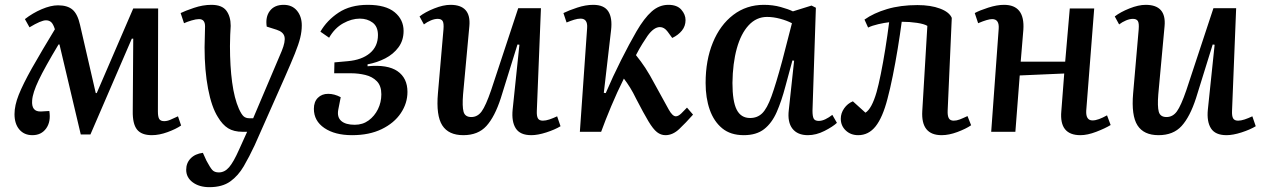

<svg xmlns="http://www.w3.org/2000/svg" viewBox="-20 -545 5222 794"><path d="M354 11H314L226 -361H222Q165 -266 140 -213.5Q115 -161 113 -130Q109 -82 150 -84L184 -86Q191 -42 171 -14Q151 14 114 14Q80 14 60 -9.5Q40 -33 40 -73Q40 -109 57.5 -153Q75 -197 112 -263Q134 -302 157.5 -341.5Q181 -381 207 -424Q200 -446 191.5 -453.5Q183 -461 170 -461Q150 -461 102 -432L83 -466Q115 -491 152.5 -507Q190 -523 220 -523Q259 -523 280 -505Q301 -487 311 -442L376 -160H380L531 -510H634L633 -84Q633 -62 638.5 -53Q644 -44 659 -44Q671 -44 684 -49.5Q697 -55 716 -64L729 -26Q707 -11 672.5 1.5Q638 14 608 14Q565 14 546.5 -9.5Q528 -33 529 -86L531 -385H525Z M1033 56Q1011 103 988 142.5Q965 182 932 205.5Q899 229 846 229Q804 229 777 209Q750 189 750 157Q750 129 768.5 110Q787 91 819 87L834 120Q849 148 858 158Q867 168 885 168Q909 168 927.5 146.5Q946 125 969 73L1002 0H983Q947 0 923.5 -14.5Q900 -29 881 -61Q855 -102 840.5 -178Q826 -254 826 -349Q826 -366 827 -393Q828 -420 828 -436Q828 -466 803 -466Q791 -466 772.5 -460.5Q754 -455 741 -449L727 -491Q745 -500 782 -512.5Q819 -525 854 -525Q898 -525 916 -501Q934 -477 934 -438Q933 -421 932 -400.5Q931 -380 931 -355Q931 -271 940 -204.5Q949 -138 968 -95Q979 -71 988 -63.5Q997 -56 1011 -56H1027L1145 -334Q1161 -373 1156.5 -393Q1152 -413 1124 -422L1083 -435Q1077 -475 1096 -500Q1115 -525 1153 -525Q1188 -525 1208 -501Q1228 -477 1228 -440Q1228 -415 1221.5 -388.5Q1215 -362 1199.5 -323.5Q1184 -285 1158 -226Z M1436 14Q1365 14 1321.5 -15.5Q1278 -45 1278 -95Q1278 -124 1294.5 -140.5Q1311 -157 1337 -157Q1363 -157 1389 -143L1379 -92Q1373 -61 1391 -45Q1409 -29 1447 -29Q1480 -29 1504.5 -47Q1529 -65 1543 -93.5Q1557 -122 1557 -155Q1557 -190 1538.5 -209Q1520 -228 1491 -235Q1462 -242 1432 -242H1362L1363 -287L1418 -292Q1476 -297 1509.5 -325Q1543 -353 1543 -400Q1543 -435 1521 -451.5Q1499 -468 1468 -468Q1434 -468 1399 -448.5Q1364 -429 1341 -389L1305 -414Q1332 -461 1380.5 -493Q1429 -525 1501 -525Q1575 -525 1612 -494.5Q1649 -464 1649 -417Q1649 -378 1628 -349.5Q1607 -321 1573 -303.5Q1539 -286 1500 -279V-271Q1583 -279 1624 -250.5Q1665 -222 1665 -165Q1665 -118 1637.5 -77Q1610 -36 1558.5 -11Q1507 14 1436 14Z M1715 -477Q1738 -495 1775.5 -510Q1813 -525 1843 -525Q1929 -525 1921 -437L1895 -155Q1891 -105 1897 -83Q1903 -61 1929 -61Q1955 -61 1972 -84.5Q1989 -108 2011 -172L2123 -511H2217L2200 -87Q2199 -65 2204.5 -55.5Q2210 -46 2225 -46Q2237 -46 2252 -51Q2267 -56 2284 -64L2298 -23Q2275 -9 2239.5 2.5Q2204 14 2177 14Q2131 14 2113 -14Q2095 -42 2100 -92L2128 -360L2120 -361L2051 -139Q2026 -62 1991.5 -24Q1957 14 1896 14Q1835 14 1809 -26.5Q1783 -67 1791 -159L1814 -424Q1816 -449 1810.5 -458Q1805 -467 1790 -467Q1777 -467 1761.5 -460.5Q1746 -454 1733 -444Z M2477 -161 2485 -160Q2514 -228 2548.5 -296.5Q2583 -365 2612 -415Q2644 -470 2675 -497.5Q2706 -525 2744 -525Q2780 -525 2797.5 -505Q2815 -485 2815 -462Q2815 -437 2800 -418.5Q2785 -400 2760 -388L2741 -414Q2727 -433 2709 -433Q2684 -433 2658 -397Q2649 -384 2636.5 -364Q2624 -344 2610 -317Q2631 -291 2648.5 -264.5Q2666 -238 2691 -191Q2730 -120 2745.5 -92Q2761 -64 2775 -64Q2785 -64 2797.5 -76Q2810 -88 2821 -100L2846 -71Q2816 -37 2789 -11.5Q2762 14 2732 14Q2713 14 2697 1.5Q2681 -11 2661.5 -43.5Q2642 -76 2611 -136Q2598 -163 2585.5 -183Q2573 -203 2560 -220Q2532 -164 2507.5 -105.5Q2483 -47 2466 0H2378L2408 -429Q2411 -468 2381 -468Q2369 -468 2354.5 -463.5Q2340 -459 2323 -452L2310 -491Q2332 -502 2367 -513.5Q2402 -525 2433 -525Q2478 -525 2495.5 -498Q2513 -471 2507 -420Z M3340 -87Q3340 -64 3345 -54.5Q3350 -45 3366 -45Q3379 -45 3393.5 -52Q3408 -59 3422 -70L3441 -37Q3424 -21 3389.5 -3.5Q3355 14 3321 14Q3278 14 3257 -13Q3236 -40 3242 -90L3264 -294L3257 -295L3228 -188Q3212 -127 3192 -81.5Q3172 -36 3140 -11Q3108 14 3056 14Q3001 14 2966.5 -14.5Q2932 -43 2915 -91.5Q2898 -140 2898 -202Q2898 -296 2928 -369Q2958 -442 3012.5 -483.5Q3067 -525 3139 -525Q3176 -525 3208.5 -516Q3241 -507 3259 -498L3336 -522L3354 -513ZM3082 -57Q3112 -57 3132 -76.5Q3152 -96 3170.5 -147Q3189 -198 3215 -294L3255 -449Q3234 -460 3206 -467.5Q3178 -475 3152 -475Q3108 -475 3076 -440.5Q3044 -406 3027 -344.5Q3010 -283 3009 -202Q3009 -126 3026.5 -91.5Q3044 -57 3082 -57Z M3555 -464Q3593 -491 3648.5 -507.5Q3704 -524 3774 -524Q3829 -524 3867.5 -509.5Q3906 -495 3916 -471L3899 -88Q3898 -67 3903.5 -56.5Q3909 -46 3924 -46Q3936 -46 3949 -51Q3962 -56 3981 -65L3996 -27Q3974 -12 3939 1Q3904 14 3874 14Q3788 14 3794 -86L3815 -438Q3802 -446 3772 -450.5Q3742 -455 3709 -455Q3702 -402 3692.5 -344Q3683 -286 3672 -231.5Q3661 -177 3650 -136Q3630 -59 3601 -22.5Q3572 14 3529 14Q3498 14 3477.5 -5.5Q3457 -25 3457 -54Q3457 -77 3471 -97Q3485 -117 3507 -126L3559 -79Q3585 -95 3605 -164Q3613 -192 3622.5 -239Q3632 -286 3641 -342Q3650 -398 3657 -453Q3638 -451 3612 -445Q3586 -439 3570 -431Z M4381 -241 4197 -233 4179 0H4079L4110 -426Q4113 -466 4083 -466Q4065 -466 4025 -449L4011 -491Q4031 -502 4067 -513.5Q4103 -525 4132 -525Q4219 -525 4212 -422Q4209 -388 4206.5 -355.5Q4204 -323 4201 -290H4385L4404 -510H4505L4472 -87Q4470 -47 4498 -47Q4510 -47 4525 -52.5Q4540 -58 4558 -68L4573 -28Q4550 -14 4513.5 0Q4477 14 4448 14Q4360 14 4369 -85Z M4590 -477Q4613 -495 4650.5 -510Q4688 -525 4718 -525Q4804 -525 4796 -437L4770 -155Q4766 -105 4772 -83Q4778 -61 4804 -61Q4830 -61 4847 -84.5Q4864 -108 4886 -172L4998 -511H5092L5075 -87Q5074 -65 5079.5 -55.5Q5085 -46 5100 -46Q5112 -46 5127 -51Q5142 -56 5159 -64L5173 -23Q5150 -9 5114.5 2.5Q5079 14 5052 14Q5006 14 4988 -14Q4970 -42 4975 -92L5003 -360L4995 -361L4926 -139Q4901 -62 4866.5 -24Q4832 14 4771 14Q4710 14 4684 -26.5Q4658 -67 4666 -159L4689 -424Q4691 -449 4685.5 -458Q4680 -467 4665 -467Q4652 -467 4636.5 -460.5Q4621 -454 4608 -444Z"/></svg>

Font: Literata 36pt Medium
Style: Italic
Weight: 500
Italic angle: -2°
Designer: Latin by Veronika Burian and Jose Scaglione. Greek by Irene Vlachou. Cyrillic by Vera Evstafieva
Foundry: TypeTogether
Version: Version 3.002